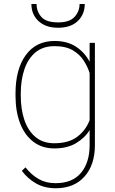

<svg xmlns="http://www.w3.org/2000/svg" viewBox="-20 -747 588 979"><path d="M59.1 -259.3V-269.5Q59.1 -394.5 111.6 -466.3Q164.1 -538.1 258.3 -538.1Q323.2 -538.1 367.7 -508.8Q412.1 -479.5 437 -432.1V-528.3H463.9V-7.3Q463.9 94.2 410.6 153.6Q357.4 212.9 264.2 212.9Q206.5 212.9 163.3 188Q120.1 163.1 91.3 124L109.9 106.4Q140.6 145 177.5 166Q214.4 187 263.2 187Q349.1 187 393.1 134.3Q437 81.5 437 -7.3V-84Q412.6 -43.5 367.4 -16.8Q322.3 9.8 257.3 9.8Q194.8 9.8 150.4 -23.9Q106 -57.6 82.5 -118.2Q59.1 -178.7 59.1 -259.3ZM85.9 -269.5V-259.3Q85.9 -189 104.7 -134.3Q123.5 -79.6 161.4 -48.1Q199.2 -16.6 256.8 -16.6Q331.1 -16.6 375 -50.5Q418.9 -84.5 437 -134.8V-374.5Q427.2 -405.8 407.2 -437.5Q387.2 -469.2 351.3 -490.5Q315.4 -511.7 257.8 -511.7Q199.7 -511.7 161.6 -480.5Q123.5 -449.2 104.7 -394.5Q85.9 -339.8 85.9 -269.5ZM385.7 -726.6H412.1Q412.1 -673.3 376.2 -639.4Q340.3 -605.5 276.4 -605.5Q212.9 -605.5 176.5 -639.4Q140.1 -673.3 140.1 -726.6H166.5Q166.5 -688 191.2 -660.4Q215.8 -632.8 276.4 -632.8Q334.5 -632.8 360.1 -660.9Q385.7 -689 385.7 -726.6Z"/></svg>

Font: Vazirmatn UI Thin
Style: Regular
Weight: 100
Designer: Saber Rastikerdar
Foundry: Saber Rastikerdar
Version: Version 33.003